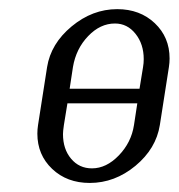

<svg xmlns="http://www.w3.org/2000/svg" viewBox="-20 -404 396 424"><path d="M62.5 -108.9Q62.5 -118.2 64 -127.9L84 -255.9Q92.3 -307.6 138.2 -345.7Q184.1 -383.8 238.8 -383.8Q289.1 -383.8 321.8 -352.8Q354.5 -321.8 354.5 -274.9Q354.5 -265.6 353 -255.9L333 -127.9Q324.7 -75.7 279.1 -37.8Q233.4 0 178.2 0Q127.9 0 95.2 -31Q62.5 -62 62.5 -108.9ZM119.1 -107.9Q119.1 -74.7 137 -53.5Q154.8 -32.2 183.1 -32.2Q214.8 -32.2 242.4 -60.8Q270 -89.4 275.9 -127.9L283.2 -175.8H128.9L121.1 -127.9Q119.1 -114.3 119.1 -107.9ZM133.8 -208H288.1L295.9 -255.9Q297.4 -264.6 297.4 -273.4Q297.4 -306.6 279.3 -329.3Q261.2 -352.1 233.9 -352.1Q201.2 -352.1 174.6 -324.2Q147.9 -296.4 141.1 -255.9Z"/></svg>

Font: Gawaa
Style: Italic
Weight: 400
Designer: T. Christopher White
Version: Version 1.0